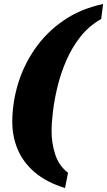

<svg xmlns="http://www.w3.org/2000/svg" viewBox="-20 -801 540 968"><path d="M308 147Q214 118 155.5 68Q97 18 69.5 -47Q42 -112 42 -186Q42 -281 70 -375.5Q98 -470 155 -553Q212 -636 298 -696Q384 -756 500 -781L490 -705Q429 -671 386 -616.5Q343 -562 314.5 -496.5Q286 -431 270 -364.5Q254 -298 247 -239Q240 -180 240 -139Q240 -79 258.5 -22Q277 35 323 70Z"/></svg>

Font: Noto Serif Black
Style: Italic
Weight: 900
Italic angle: -12°
Designer: Monotype Design Team
Foundry: Monotype Imaging Inc.
Version: Version 2.013